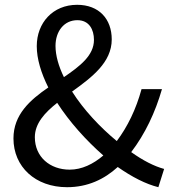

<svg xmlns="http://www.w3.org/2000/svg" viewBox="-20 -766 720 799"><path d="M259 13C345 13 414 -20 470 -71C530 -29 587 0 639 13L663 -63C622 -74 575 -98 526 -133C584 -209 626 -298 654 -395H569C546 -311 511 -239 466 -179C397 -236 328 -309 280 -385C362 -444 445 -506 445 -602C445 -687 392 -746 301 -746C200 -746 133 -671 133 -574C133 -521 151 -462 181 -402C105 -350 36 -289 36 -190C36 -72 127 13 259 13ZM410 -119C368 -83 320 -60 270 -60C188 -60 125 -113 125 -195C125 -252 166 -297 218 -338C269 -259 338 -182 410 -119ZM246 -445C224 -490 211 -535 211 -575C211 -635 246 -682 302 -682C351 -682 371 -643 371 -600C371 -535 313 -491 246 -445Z"/></svg>

Font: Source Han Sans JP
Style: Regular
Weight: 400
Designer: Ryoko NISHIZUKA 西塚涼子 (kana, bopomofo & ideographs); Paul D. Hunt (Latin, Greek & Cyrillic); Sandoll Communications 산돌커뮤니
Foundry: Adobe
Version: Version 2.004;hotconv 1.0.118;makeotfexe 2.5.65603